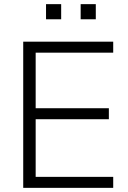

<svg xmlns="http://www.w3.org/2000/svg" viewBox="-20 -906 616 926"><path d="M92 0V-705H526V-652H152V-384H505V-331H152V-53H526V0ZM369 -813V-886H442V-813ZM202 -813V-886H275V-813Z"/></svg>

Font: Nunito Sans 12pt Light
Style: Regular
Weight: 300
Designer: Vernon Adams
Foundry: Vernon Adams
Version: Version 3.101;gftools[0.9.27]